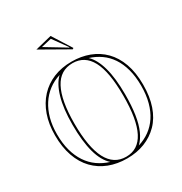

<svg xmlns="http://www.w3.org/2000/svg" viewBox="-214 -1096 1202 1268"><g transform="rotate(-30 387.0 -462.0)"><path d="M389 -723Q461 -723 522 -700Q583 -677 628 -631.5Q673 -586 698 -517Q723 -448 723 -355Q723 -264 699 -194.5Q675 -125 630 -79Q585 -33 524 -9Q463 15 389 15Q314 15 252 -9Q190 -33 145 -79.5Q100 -126 75.5 -195.5Q51 -265 51 -355Q51 -440 75 -508Q99 -576 143.5 -624Q188 -672 250 -697.5Q312 -723 389 -723ZM389 -711Q342 -711 307 -689.5Q272 -668 248.5 -624Q225 -580 213 -514Q201 -448 201 -358Q201 -268 213 -200Q225 -132 248.5 -87.5Q272 -43 307 -20.5Q342 2 389 2Q435 2 469.5 -20Q504 -42 527 -86.5Q550 -131 561.5 -198.5Q573 -266 573 -358Q573 -449 561.5 -515.5Q550 -582 527 -625Q504 -668 469.5 -689.5Q435 -711 389 -711ZM280 -21Q233 -62 209.5 -146.5Q186 -231 186 -358Q186 -481 210 -563.5Q234 -646 277 -686Q228 -671 189 -641.5Q150 -612 122.5 -569.5Q95 -527 80.5 -473.5Q66 -420 66 -355Q66 -286 81 -231Q96 -176 124 -134Q152 -92 191.5 -64Q231 -36 280 -21ZM497 -21Q546 -36 584.5 -64Q623 -92 650.5 -133.5Q678 -175 693 -230.5Q708 -286 708 -355Q708 -425 693 -480.5Q678 -536 650.5 -577Q623 -618 584.5 -645Q546 -672 499 -687Q542 -647 565 -565Q588 -483 588 -358Q588 -273 578 -207Q568 -141 547.5 -95Q527 -49 497 -21ZM437 -789 228 -908 354 -939 445 -795ZM425 -812 346 -922 268 -904 422 -811Z"/></g></svg>

Font: Kalnia Glaze Thin Medium
Style: Regular
Weight: 500
Version: Version 1.110